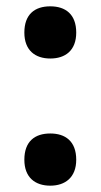

<svg xmlns="http://www.w3.org/2000/svg" viewBox="-20 -574 318 607"><path d="M139 -389C186 -389 221 -414 221 -471C221 -529 187 -554 139 -554C90 -554 57 -529 57 -471C57 -415 91 -389 139 -389ZM139 13C186 13 221 -13 221 -69C221 -128 186 -152 139 -152C90 -152 57 -127 57 -69C57 -13 91 13 139 13Z"/></svg>

Font: Noto Sans Malayalam SemiCondensed
Style: Bold
Weight: 700
Width: 4
Designer: Jelle Bosma - Monotype Design Team
Foundry: Monotype Imaging Inc.
Version: Version 2.104